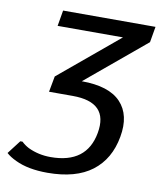

<svg xmlns="http://www.w3.org/2000/svg" viewBox="-84 -765 702 839"><g transform="rotate(10 267.5 -345.0)"><path d="M183 10Q97 10 41 -17Q13 -30 -3 -45L43 -105H53Q66 -92 85 -82Q131 -60 185 -60Q345 -60 370 -200Q395 -340 234 -340H129L142 -410L406 -630H116L128 -700H538L526 -630L262 -410Q383 -410 435.5 -354.5Q488 -299 470 -200Q452 -99 380.5 -44.5Q309 10 183 10Z"/></g></svg>

Font: Scada
Style: Italic
Weight: 400
Italic angle: -10°
Designer: Jovanny Lemonad
Foundry: Jovanny Lemonad
Version: Version 4.100;PS 004.100;hotconv 1.0.88;makeotf.lib2.5.64775